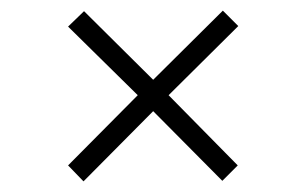

<svg xmlns="http://www.w3.org/2000/svg" viewBox="-20 -514 576 361"><path d="M108 -203 239 -335 108 -464 138 -493 268 -364 399 -494 428 -465 297 -335 427 -203 398 -174 268 -305 137 -173Z"/></svg>

Font: Ibarra Real Nova
Style: Regular
Weight: 400
Designer: Jose Maria Ribagorda & Octavio Pardo
Foundry: Jose Maria Ribagorda
Version: Version 1.014